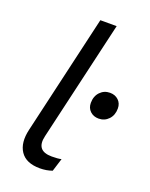

<svg xmlns="http://www.w3.org/2000/svg" viewBox="-139 -804 690 885"><g transform="rotate(20 206.0 -361.5)"><path d="M168 7Q100 7 72.5 -34Q45 -75 61 -143L197 -730H277L140 -140Q122 -63 201 -63Q231 -63 248 -67L228 -3Q200 7 168 7ZM344 -301Q319 -301 302.5 -316.5Q286 -332 286 -357Q286 -390 305.5 -410.5Q325 -431 354 -431Q379 -431 395.5 -415.5Q412 -400 412 -375Q412 -342 392.5 -321.5Q373 -301 344 -301Z"/></g></svg>

Font: Elaine Sans
Style: Italic
Weight: 400
Italic angle: -13°
Designer: Wei Huang
Foundry: Wei Huang
Version: Version 2.001;December 24, 2019;FontCreator 12.0.0.2547 64-b